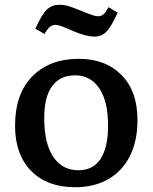

<svg xmlns="http://www.w3.org/2000/svg" viewBox="-20 -769 638 803"><path d="M294 14Q177 14 110 -54.5Q43 -123 43 -243Q43 -376 115 -449.5Q187 -523 310 -523Q421 -523 488 -455.5Q555 -388 555 -267Q555 -180 523.5 -117Q492 -54 433.5 -20Q375 14 294 14ZM308 -57Q370 -57 401 -105Q432 -153 432 -244Q432 -346 395 -400Q358 -454 294 -454Q232 -454 198.5 -409.5Q165 -365 165 -274Q165 -170 202.5 -113.5Q240 -57 308 -57ZM375 -616Q339 -616 284 -640Q247 -656 234 -660.5Q221 -665 212 -665Q199 -665 189.5 -657.5Q180 -650 166 -627L128 -649Q154 -707 175 -728Q196 -749 229 -749Q248 -749 266.5 -743.5Q285 -738 316 -725Q348 -712 364 -706.5Q380 -701 390 -701Q403 -701 412 -708.5Q421 -716 434 -739L472 -716Q446 -658 425.5 -637Q405 -616 375 -616Z"/></svg>

Font: Literata Medium
Style: Regular
Weight: 500
Designer: Latin by Veronika Burian and Jose Scaglione. Greek by Irene Vlachou. Cyrillic by Vera Evstafieva.
Foundry: TypeTogether
Version: Version 3.103; ttfautohint (v1.8.4.7-5d5b);gftools[0.9.29]